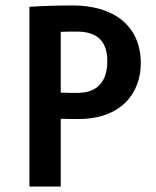

<svg xmlns="http://www.w3.org/2000/svg" viewBox="-20 -685 571 705"><path d="M268 -248C424 -248 497 -342 497 -453C497 -591 397 -665 247 -665C196 -665 128 -663 88 -660V0H203V-249C223 -248 245 -248 268 -248ZM263 -569C345 -569 374 -525 374 -461C374 -385 337 -344 265 -344C243 -344 222 -344 203 -345V-568C222 -569 242 -569 263 -569Z"/></svg>

Font: Quattrocento Sans
Style: Bold
Weight: 700
Designer: Pablo Impallari
Foundry: Pablo Impallari, Igino Marini, Brenda Gallo
Version: Version 2.000